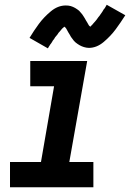

<svg xmlns="http://www.w3.org/2000/svg" viewBox="-20 -786 546 806"><path d="M22 0V-106H152L207 -424H107V-530H346L271 -106H372V0ZM181 -583 104 -627Q122 -657 143 -685.5Q164 -714 193.5 -738.5Q223 -763 256 -763Q261 -763 266.5 -762.5Q272 -762 277 -760.5Q282 -759 286.5 -757Q291 -755 295.5 -752.5Q300 -750 304 -747Q308 -744 312 -741L319 -733L325 -726L331 -717L336 -709L341 -700L346 -692L351 -683Q353 -678 359 -674Q361 -675 362 -677L368 -683L373 -689Q376 -692 378.5 -695Q381 -698 383.5 -701Q386 -704 388 -707L393 -714L398 -720L402 -726L407 -733L411 -739Q413 -743 415 -746L420 -752L424 -759L428 -766L506 -722Q487 -692 466 -663.5Q445 -635 415.5 -610Q386 -585 353 -585Q348 -585 342.5 -586Q337 -587 332 -588.5Q327 -590 322.5 -592Q318 -594 313.5 -596.5Q309 -599 305 -602Q301 -605 297 -608L290 -615L284 -623L278 -631L273 -640L268 -648L263 -657L258 -666Q256 -670 250 -674Q248 -673 247 -671L241 -666L236 -660L231 -654Q228 -651 225.5 -648Q223 -645 221 -641L216 -635Q214 -632 211 -629L207 -622L202 -616L198 -609L194 -603L190 -598L189 -596Q187 -593 185 -590Z"/></svg>

Font: Iosevka SS08
Style: Bold Italic
Weight: 700
Italic angle: -10°
Monospace: yes
Designer: Belleve Invis
Foundry: Belleve Invis
Version: 2.1.0; ttfautohint (v1.8.2)